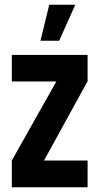

<svg xmlns="http://www.w3.org/2000/svg" viewBox="-20 -791 420 811"><path d="M151 -619 188 -771H298L230 -619ZM30 0V-113L218 -447H30V-559H350V-448L166 -113H350V0Z"/></svg>

Font: Stick No Bills
Style: Bold
Weight: 700
Version: Version 2.000